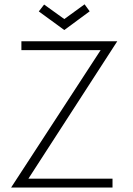

<svg xmlns="http://www.w3.org/2000/svg" viewBox="-20 -846 600 866"><path d="M76.5 -660H509L108 -40H487.5V0H30L434 -620H76.5ZM270 -710.5 155 -794.5 179 -825.5 270 -760 361.5 -826.5 384.5 -795Z"/></svg>

Font: League Spartan Thin ExtraLight
Style: Regular
Weight: 250
Version: Version 2.002